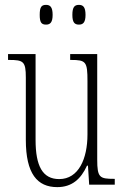

<svg xmlns="http://www.w3.org/2000/svg" viewBox="-20 -758 509 788"><path d="M304 -657C321 -657 331 -666 331 -697C331 -729 321 -738 304 -738C286 -738 277 -729 277 -697C277 -666 286 -657 304 -657ZM169 -657C186 -657 196 -666 196 -697C196 -729 186 -738 169 -738C150 -738 143 -729 143 -697C143 -666 150 -657 169 -657ZM215 10C275 10 312 -23 337 -78H341L346 0H451V-24H448C389 -24 379 -29 379 -103V-536H268V-512H271C333 -512 339 -505 339 -425V-206C339 -107 303 -23 223 -23C155 -23 126 -76 126 -184V-536H13V-512H17C76 -512 86 -506 86 -440V-184C86 -45 133 10 215 10Z"/></svg>

Font: Noto Serif Georgian ExtraCondensed ExtraLight
Style: Regular
Weight: 200
Width: 2
Designer: Monotype Design Team, Akaki Razmadze
Foundry: Google LLC
Version: Version 2.003